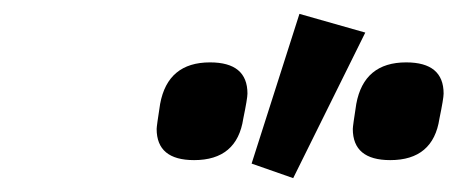

<svg xmlns="http://www.w3.org/2000/svg" viewBox="-20 -836 660 277"><path d="M507 -789 403 -579 343 -600 412 -816ZM260 -605Q206 -605 206 -650Q206 -654 211 -686Q222 -746 283 -746Q337 -746 337 -701Q337 -694 331 -665Q322 -605 260 -605ZM543 -605Q489 -605 489 -650Q489 -654 494 -686Q505 -746 566 -746Q620 -746 620 -701Q620 -694 614 -665Q605 -605 543 -605Z"/></svg>

Font: Aneliza
Style: Bold Italic
Weight: 700
Italic angle: -11.31°
Designer: Mike Abbink, Paul van der Laan, Pieter van Rosmalen
Foundry: Bold Monday
Version: Version 3.0